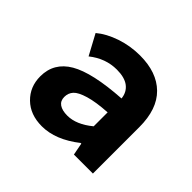

<svg xmlns="http://www.w3.org/2000/svg" viewBox="-130 -685 859 859"><g transform="rotate(45 300.0 -255.5)"><path d="M224.1 12.2Q150.4 12.2 105.7 -31.5Q61 -75.2 61 -141.1Q61 -227.5 137.5 -272.2Q213.9 -316.9 388.2 -328.1Q384.3 -364.7 357.9 -384.8Q331.5 -404.8 282.2 -404.8Q210.9 -404.8 150.9 -356.9L99.1 -453.1Q136.2 -484.4 192.9 -503.7Q249.5 -522.9 311 -522.9Q417.5 -522.9 476.3 -465.1Q535.2 -407.2 535.2 -293.9V0H415L403.8 -58.1H399.9Q310.1 12.2 224.1 12.2ZM271 -102.1Q327.6 -102.1 388.2 -151.9V-240.2Q317.9 -235.8 275.4 -223.1Q232.9 -210.4 217.5 -193.4Q202.1 -176.3 202.1 -151.9Q202.1 -127 220.2 -114.5Q238.3 -102.1 271 -102.1Z"/></g></svg>

Font: Office Code Pro D Bold
Style: Regular
Weight: 700
Designer: Nathan Rutzky & Paul D. Hunt
Foundry: Adobe Systems Incorporated
Version: Version 1.004;PS 001.004;hotconv 1.0.70;makeotf.lib2.5.58329